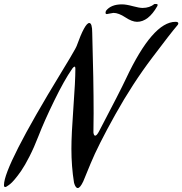

<svg xmlns="http://www.w3.org/2000/svg" viewBox="-98 -897 919 968"><path d="M670 -607Q570 -475 483 -319Q396 -163 359 -73L322 17Q306 51 294 51Q288 51 283.5 44Q279 37 277 30L275 23Q262 -58 262 -147Q262 -218 272 -353.5Q282 -489 282 -551Q282 -561 278 -561Q276 -561 272.5 -558Q269 -555 267 -552L265 -549Q226 -493 175.5 -389.5Q125 -286 96 -211Q74 -154 50.5 -108Q27 -62 9 -36Q-9 -10 -24 7.5Q-39 25 -47 31L-55 37Q-67 46 -72 46Q-78 46 -78 36Q-78 -58 211 -532Q235 -571 254.5 -604Q274 -637 281 -650L288 -664Q330 -781 352 -781Q367 -781 367 -731Q374 -490 374 -326Q374 -255 373 -229Q375 -213 382 -213Q390 -213 402 -236Q509 -440 537 -500Q672 -787 787 -787Q801 -787 801 -779Q801 -773 791 -763Q765 -733 670 -607ZM695 -866Q650 -787 593 -787Q568 -787 534 -809.5Q500 -832 474 -832L451 -828Q443 -826 441 -826Q434 -826 434 -833L436 -842Q461 -875 517 -875Q538 -875 571 -866Q604 -857 621 -857Q656 -857 681 -877H687Q697 -877 697 -872Q697 -870 695 -866Z"/></svg>

Font: Aguafina Script
Style: Regular
Weight: 400
Designer: Angel Koziupa and Alejandro Paul
Foundry: Angel Koziupa and Alejandro Paul
Version: Version 1.000